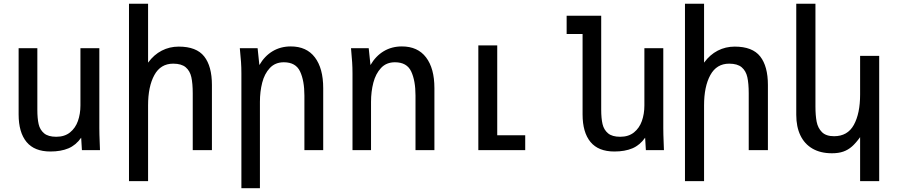

<svg xmlns="http://www.w3.org/2000/svg" viewBox="-20 -810 4840 1036"><path d="M80.5 -192.5V-550H181.5V-218Q181.5 -171 188.5 -140.2Q195.5 -109.5 217.8 -90.8Q240 -72 283.5 -72Q328.5 -72 357.8 -95.5Q387 -119 400.5 -157.2Q414 -195.5 414 -241V-550H516V-119Q516 -87 518 -41L519.5 0H422L418 -67Q389.5 -26.5 349 -9.5Q308.5 7.5 252 7.5Q165.5 7.5 123 -44.2Q80.5 -96 80.5 -192.5Z M676 -790H779V-472Q810.5 -515 852.8 -536.8Q895 -558.5 944.5 -558.5Q1040 -558.5 1081.8 -505.5Q1123.5 -452.5 1123.5 -351.5V0H1020V-306Q1020 -359.5 1012.5 -393.5Q1005 -427.5 982 -447Q959 -466.5 914.5 -466.5Q846.5 -466.5 812.8 -404.8Q779 -343 779 -241.5V167.5H676Z M1274 -550H1370L1379.5 -459Q1408 -508 1451.2 -533.8Q1494.5 -559.5 1549 -559.5Q1634.5 -559.5 1679.2 -500.2Q1724 -441 1724 -334.5V0H1622.5V-294.5Q1622.5 -374.5 1599.2 -424.2Q1576 -474 1511.5 -474Q1465 -474 1436 -443Q1407 -412 1394.8 -363.8Q1382.5 -315.5 1382.5 -260.5V205.5H1282.5V-413.5Q1282.5 -447.5 1280.5 -475.5Q1278.5 -503.5 1274 -550Z M1874 -550H1969.5L1979 -459Q2007.5 -508 2050.8 -533.8Q2094 -559.5 2148.5 -559.5Q2234 -559.5 2279 -500.2Q2324 -441 2324 -334.5V0H2222V-294.5Q2222 -374.5 2198.8 -424.2Q2175.5 -474 2111 -474Q2064.5 -474 2035.8 -443Q2007 -412 1994.5 -363.8Q1982 -315.5 1982 -260.5V0H1882V-413.5Q1882 -447 1880.2 -473.5Q1878.5 -500 1874 -550Z M2561 -565H2663V-80H2814V0H2561Z M3123.5 -192.5V-626.5H3037.5V-725H3224V-218Q3224 -171.5 3231.2 -140.5Q3238.5 -109.5 3260.8 -90.8Q3283 -72 3326.5 -72Q3371.5 -72 3400.8 -95.5Q3430 -119 3443.5 -157.2Q3457 -195.5 3457 -241V-550H3559V-119Q3559 -87 3561 -41L3562.5 0H3465L3461 -67Q3432.5 -26.5 3392 -9.5Q3351.5 7.5 3295 7.5Q3208.5 7.5 3166 -44.2Q3123.5 -96 3123.5 -192.5Z M3676 -790H3779V-472Q3810.5 -515 3852.8 -536.8Q3895 -558.5 3944.5 -558.5Q4040 -558.5 4081.8 -505.5Q4123.5 -452.5 4123.5 -351.5V0H4020V-306Q4020 -359.5 4012.5 -393.5Q4005 -427.5 3982 -447Q3959 -466.5 3914.5 -466.5Q3846.5 -466.5 3812.8 -404.8Q3779 -343 3779 -241.5V167.5H3676Z M4469 17Q4407.5 17 4364.2 -8Q4321 -33 4298.8 -79.5Q4276.5 -126 4276.5 -190V-790H4380V-236Q4380 -187 4386.5 -153.2Q4393 -119.5 4415 -97.2Q4437 -75 4480.5 -75Q4553.5 -75 4587.2 -136.2Q4621 -197.5 4621 -300V-508.5H4724V167.5H4621V-70Q4598 -38 4577 -19.5Q4556 -1 4530.2 8Q4504.5 17 4469 17Z"/></svg>

Font: JuliaMono Medium
Style: Regular
Weight: 500
Monospace: yes
Designer: cormullion
Foundry: corm
Version: Version 0.054; ttfautohint (v1.8.4)